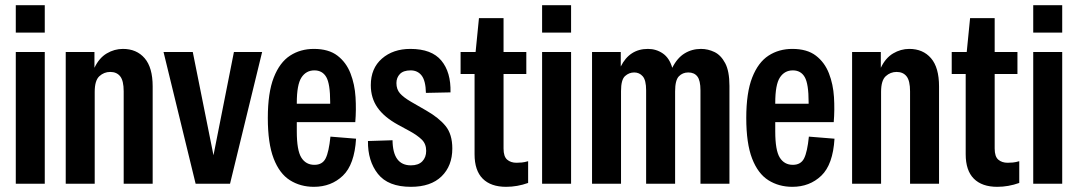

<svg xmlns="http://www.w3.org/2000/svg" viewBox="-20 -710 4165 742"><path d="M41 -584V-690H153V-584ZM41 0V-509H153V0Z M234 0V-509H345V-448Q363 -486 392.5 -503.5Q422 -521 455 -521Q508 -521 539 -485Q570 -449 570 -376V0H458V-357Q458 -398 444.5 -415Q431 -432 406 -432Q382 -432 364 -415.5Q346 -399 346 -355V0Z M736 0 612 -509H725L805 -110L884 -509H993L869 0Z M1193 12Q1141 12 1100.5 -13.5Q1060 -39 1037.5 -97.5Q1015 -156 1015 -254Q1015 -352 1038 -410.5Q1061 -469 1101 -495Q1141 -521 1193 -521Q1250 -521 1284 -495Q1318 -469 1334.5 -426.5Q1351 -384 1354 -334.5Q1357 -285 1353 -238H1127V-202Q1127 -129 1144.5 -101Q1162 -73 1195 -73Q1226 -73 1238.5 -98Q1251 -123 1257 -182L1356 -174Q1350 -74 1305 -31Q1260 12 1193 12ZM1127 -312V-309H1256V-315Q1256 -386 1241 -412Q1226 -438 1195 -438Q1163 -438 1145 -410.5Q1127 -383 1127 -312Z M1568 12Q1480 12 1440.5 -38Q1401 -88 1402 -165L1497 -168Q1498 -71 1568 -71Q1597 -71 1612 -86.5Q1627 -102 1627 -127Q1627 -154 1610 -170.5Q1593 -187 1564 -203L1518 -228Q1465 -257 1439 -294Q1413 -331 1413 -381Q1413 -446 1456 -483.5Q1499 -521 1566 -521Q1648 -521 1685.5 -476Q1723 -431 1721 -353L1626 -351Q1625 -398 1609.5 -418Q1594 -438 1567 -438Q1539 -438 1525.5 -424Q1512 -410 1512 -389Q1512 -365 1525.5 -349.5Q1539 -334 1568 -317L1627 -283Q1676 -255 1702 -223Q1728 -191 1728 -136Q1728 -69 1686.5 -28.5Q1645 12 1568 12Z M1936 12Q1877 12 1845.5 -19.5Q1814 -51 1814 -114V-424H1760V-509H1818L1831 -640H1926V-509H2014V-424H1926V-136Q1926 -105 1940 -93Q1954 -81 1976 -81Q1986 -81 1996.5 -82Q2007 -83 2021 -87V-3Q1979 12 1936 12Z M2075 -584V-690H2187V-584ZM2075 0V-509H2187V0Z M2268 0V-509H2379V-453Q2413 -521 2484 -521Q2516 -521 2541.5 -503.5Q2567 -486 2578 -448Q2597 -486 2625.5 -503.5Q2654 -521 2689 -521Q2716 -521 2741 -509Q2766 -497 2782.5 -466Q2799 -435 2799 -378V0H2687V-361Q2687 -399 2675 -414.5Q2663 -430 2640 -430Q2618 -430 2603.5 -415Q2589 -400 2589 -357V0H2477V-361Q2477 -400 2464 -415Q2451 -430 2431 -430Q2411 -430 2395.5 -416Q2380 -402 2380 -358V0Z M3042 12Q2990 12 2949.5 -13.5Q2909 -39 2886.5 -97.5Q2864 -156 2864 -254Q2864 -352 2887 -410.5Q2910 -469 2950 -495Q2990 -521 3042 -521Q3099 -521 3133 -495Q3167 -469 3183.5 -426.5Q3200 -384 3203 -334.5Q3206 -285 3202 -238H2976V-202Q2976 -129 2993.5 -101Q3011 -73 3044 -73Q3075 -73 3087.5 -98Q3100 -123 3106 -182L3205 -174Q3199 -74 3154 -31Q3109 12 3042 12ZM2976 -312V-309H3105V-315Q3105 -386 3090 -412Q3075 -438 3044 -438Q3012 -438 2994 -410.5Q2976 -383 2976 -312Z M3273 0V-509H3384V-448Q3402 -486 3431.5 -503.5Q3461 -521 3494 -521Q3547 -521 3578 -485Q3609 -449 3609 -376V0H3497V-357Q3497 -398 3483.5 -415Q3470 -432 3445 -432Q3421 -432 3403 -415.5Q3385 -399 3385 -355V0Z M3834 12Q3775 12 3743.5 -19.5Q3712 -51 3712 -114V-424H3658V-509H3716L3729 -640H3824V-509H3912V-424H3824V-136Q3824 -105 3838 -93Q3852 -81 3874 -81Q3884 -81 3894.5 -82Q3905 -83 3919 -87V-3Q3877 12 3834 12Z M3973 -584V-690H4085V-584ZM3973 0V-509H4085V0Z"/></svg>

Font: Special Gothic Condensed Medium
Style: Regular
Weight: 500
Width: 3
Designer: Alistair McCready
Foundry: Monolith
Version: Version 1.000; ttfautohint (v1.8.4.7-5d5b)